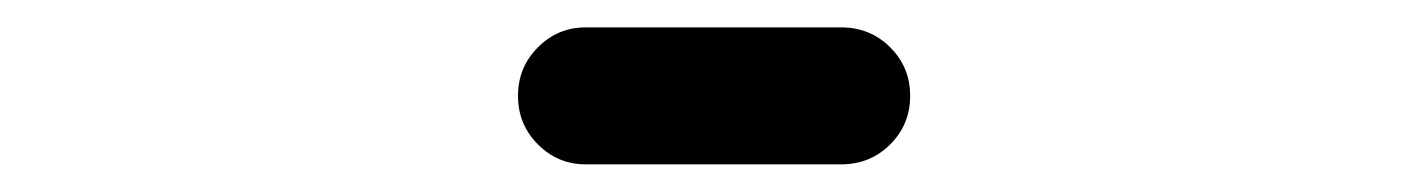

<svg xmlns="http://www.w3.org/2000/svg" viewBox="-20 -566 1040 141"><path d="M410.2 -445.3Q389.6 -445.3 375 -460Q360.4 -474.6 360.4 -495.6Q360.4 -516.6 375 -531.2Q389.6 -545.9 410.2 -545.9H597.7Q619.1 -545.9 633.8 -531.2Q648.4 -516.6 648.4 -495.6Q648.4 -474.6 633.8 -460Q619.1 -445.3 597.7 -445.3Z"/></svg>

Font: Gen Jyuu Gothic Monospace Bold
Style: Bold
Weight: 700
Designer: [Source Han Sans]
Ryoko NISHIZUKA  (kana & ideographs); Paul D. Hunt (Latin, Greek & Cyrillic); Wenlong ZHANG  (bopomofo
Version: Version 1.002.20150607